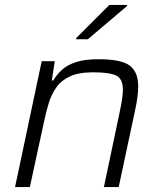

<svg xmlns="http://www.w3.org/2000/svg" viewBox="-20 -758 647 778"><path d="M41 0 149 -510H202L190 -432H196Q210 -456 231.5 -475.5Q253 -495 288.5 -506.5Q324 -518 379 -518Q472 -518 506 -492Q540 -466 540 -408Q540 -369 528 -314L461 0H401L465 -304Q471 -332 474.5 -355Q478 -378 478 -394Q478 -439 450.5 -452Q423 -465 358 -465Q299 -465 263.5 -448.5Q228 -432 208 -403.5Q188 -375 177 -338.5Q166 -302 158 -263L101 0ZM288 -599 289 -604 423 -738H495L494 -733L336 -599Z"/></svg>

Font: Saira Light
Style: Italic
Weight: 300
Italic angle: -12°
Designer: Hector Gatti with collaboration of the Omnibus-Type team
Foundry: Omnibus-Type
Version: Version 1.100; ttfautohint (v1.8.3)